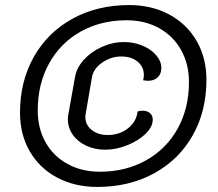

<svg xmlns="http://www.w3.org/2000/svg" viewBox="-20 -729 862 758"><path d="M59 -284Q59 -408 113.5 -504.5Q168 -601 266 -655Q364 -709 490 -709Q579 -709 648.5 -671.5Q718 -634 756.5 -567Q795 -500 795 -414Q795 -290 740.5 -194Q686 -98 588 -44.5Q490 9 364 9Q275 9 205.5 -28Q136 -65 97.5 -131.5Q59 -198 59 -284ZM726 -405Q726 -476 695 -531.5Q664 -587 608 -618Q552 -649 480 -649Q378 -649 298 -604Q218 -559 173.5 -478Q129 -397 129 -293Q129 -222 160 -167Q191 -112 247 -81.5Q303 -51 374 -51Q476 -51 556.5 -96Q637 -141 681.5 -221.5Q726 -302 726 -405ZM248 -258Q248 -264 250 -278L276 -424Q282 -461 311 -493Q340 -525 382.5 -544Q425 -563 470 -563Q508 -563 542 -549Q576 -535 596.5 -511Q617 -487 617 -461Q617 -437 602.5 -423.5Q588 -410 564 -410Q559 -410 545 -412Q548 -423 548 -433Q548 -465 523.5 -485.5Q499 -506 459 -506Q418 -506 383.5 -482Q349 -458 343 -424L318 -278Q317 -274 317 -266Q317 -236 342 -216Q367 -196 405 -196Q452 -196 485.5 -222.5Q519 -249 523 -289Q534 -292 543 -292Q561 -292 572 -282.5Q583 -273 583 -257Q583 -228 554.5 -200.5Q526 -173 482 -155.5Q438 -138 395 -138Q354 -138 320 -154Q286 -170 267 -197.5Q248 -225 248 -258Z"/></svg>

Font: K2D Light
Style: Italic
Weight: 300
Italic angle: -10°
Designer: Katatrad Aksorn Co.,Ltd.
Foundry: Cadson Demak Co.,Ltd.
Version: Version 1.000; ttfautohint (v1.6)